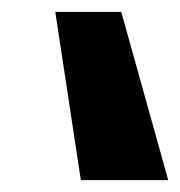

<svg xmlns="http://www.w3.org/2000/svg" viewBox="-20 -303 303 323"><path d="M263 0H116L73 -283H184Z"/></svg>

Font: Cairo
Style: Bold Italic
Weight: 700
Italic angle: -13°
Designer: Mohamed Gaber, Accademia di Belle Arti di Urbino and others
Foundry: Kief Type Foundry, Accademia di Belle Arti di Urbino and others
Version: Version 3.011